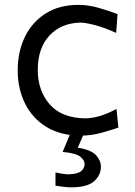

<svg xmlns="http://www.w3.org/2000/svg" viewBox="-20 -554 560 799"><path d="M316.4 10.3Q232.4 10.3 173.8 -25.4Q115.2 -61 84.5 -122.6Q53.7 -184.1 53.7 -261.2Q53.7 -338.9 83.5 -400.4Q113.3 -461.9 169.7 -497.8Q226.1 -533.7 306.6 -533.7Q348.6 -533.7 393.6 -520.5Q438.5 -507.3 469.2 -495.1L463.4 -417Q413.1 -439.9 373.5 -450Q334 -460 314.5 -460Q233.9 -458 185.5 -405.8Q137.2 -353.5 137.2 -263.2Q137.2 -177.2 186.3 -120.4Q235.4 -63.5 332.5 -61.5Q392.6 -61.5 464.8 -100.6L472.7 -22.9Q443.8 -13.2 402.8 -1.5Q361.8 10.3 316.4 10.3ZM275.4 225.6Q260.3 225.6 241.7 223.1Q223.1 220.7 210.9 218.8V163.6Q220.7 166 237.3 168.7Q253.9 171.4 265.1 171.4Q302.7 170.4 317.4 158.4Q332 146.5 332 128.4Q332 112.8 314.2 98.1Q296.4 83.5 240.7 78.1L281.2 -19H330.1V0L303.7 60.5Q358.9 69.3 379.4 91.6Q399.9 113.8 399.9 139.6Q399.9 174.8 371.6 200.2Q343.3 225.6 275.4 225.6Z"/></svg>

Font: Pinar DS3-Regular
Style: Regular
Weight: 400
Designer: Amin Abedi
Version: Version 2.000